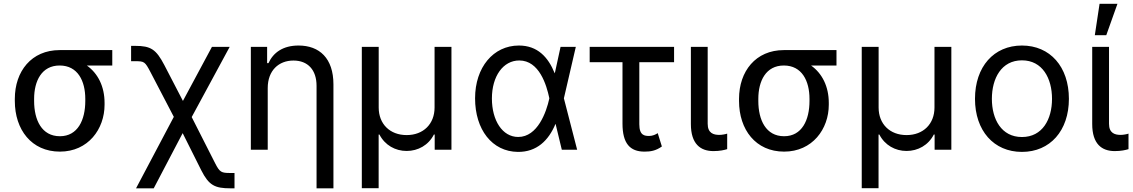

<svg xmlns="http://www.w3.org/2000/svg" viewBox="-20 -794 6008 1018"><path d="M58.6 -269.9V-258.5C58.6 -106.5 147 9.9 297.6 9.9C447.4 9.9 534.4 -109.7 534.4 -238.6V-248.6C534.4 -334.9 499.6 -404.8 440.3 -446.7H575.3V-528.4H296.2C147 -528.4 58.6 -416.2 58.6 -269.9ZM160.9 -258.5V-269.9C160.9 -364.7 201 -446.7 296.2 -446.7C392.4 -446.7 432.2 -364.7 432.2 -269.9V-258.5C432.2 -158 392.4 -71.7 297.6 -71.7C201 -71.7 160.9 -158 160.9 -258.5Z M701.3 204.5H795.1L948.5 -88.1L1047.2 109C1087.4 188.6 1119 204.5 1201.7 204.5H1223.4V123.2H1201.7C1154.1 123.2 1145.2 120 1120.4 71L996.4 -173.3L1197.8 -545.5H1103.7L949.9 -258.9L851.2 -449.2C807.5 -532.7 779.5 -550.8 696.7 -550.8H675.1V-469.5H696.7C745.4 -469.5 748.6 -467.3 778.1 -411.2L901.6 -174.4Z M1399.5 -327.1C1399.5 -420.1 1457.7 -473 1535.9 -473C1612.6 -473 1658.4 -422.9 1658.4 -339.1V204.5H1747.9V-346.6C1747.9 -484.7 1674 -552.6 1562.9 -552.6C1480.5 -552.6 1429 -515.3 1403.4 -459.2H1396.3V-545.5H1310V0H1399.5Z M1898.4 203.8H1987.6V-80.6H1991.8C2021 -24.1 2076 6.4 2136 6.4C2196.4 6.4 2251.8 -24.1 2280.5 -80.6H2284.8V0H2373.6V-545.5H2284.1V-223.7C2284.1 -137.4 2225.5 -77.8 2136 -77.8C2046.9 -77.8 1987.9 -137.1 1987.9 -223.7V-545.5H1898.4Z M2725.9 11.4C2826 12.4 2888.8 -49.4 2925.1 -136.7H2925.8L2958.8 0H3040.1L2969.8 -272.7L3033 -545.5H2952.1L2923.3 -413L2921.2 -405.2C2886.4 -491.8 2829.5 -552.6 2731.2 -552.6C2595.5 -552.6 2498.9 -436.8 2498.9 -272.7C2498.9 -107.2 2588.8 9.9 2725.9 11.4ZM2588.1 -271.7C2588.1 -389.9 2647.7 -473.4 2733.3 -473.4C2839.1 -473.4 2877.8 -343.4 2892.4 -274.1V-271.3C2877.1 -200.3 2830.6 -67.8 2727.6 -67.8C2643.8 -67.8 2588.1 -155.2 2588.1 -271.7Z M3554 -545.5H3106.5V-464.1H3280.5V-138.8C3280.5 -32.7 3320.7 9.9 3397 9.9C3429 9.9 3457 5.7 3489.3 -17.4L3467.3 -88.1C3457 -81 3440.3 -73.2 3422.9 -73.2C3399.9 -73.2 3369.7 -73.9 3369.7 -134.9V-464.1H3554Z M3643.1 -545.5V-136.4C3643.1 -30.5 3693.9 7.1 3762.8 7.1C3796.9 7.1 3820.3 1.4 3835.6 -3.2V-85.6C3828.1 -82.7 3808.6 -78.8 3794 -78.8C3763.8 -78.8 3732.2 -87.4 3732.2 -137.8V-545.5Z M3898.4 -269.9V-258.5C3898.4 -106.5 3986.9 9.9 4137.4 9.9C4287.3 9.9 4374.3 -109.7 4374.3 -238.6V-248.6C4374.3 -334.9 4339.5 -404.8 4280.2 -446.7H4415.1V-528.4H4136C3986.9 -528.4 3898.4 -416.2 3898.4 -269.9ZM4000.7 -258.5V-269.9C4000.7 -364.7 4040.8 -446.7 4136 -446.7C4232.2 -446.7 4272 -364.7 4272 -269.9V-258.5C4272 -158 4232.2 -71.7 4137.4 -71.7C4040.8 -71.7 4000.7 -158 4000.7 -258.5Z M4549 203.8H4638.1V-80.6H4642.4C4671.5 -24.1 4726.6 6.4 4786.6 6.4C4846.9 6.4 4902.3 -24.1 4931.1 -80.6H4935.4V0H5024.1V-545.5H4934.7V-223.7C4934.7 -137.4 4876.1 -77.8 4786.6 -77.8C4697.4 -77.8 4638.5 -137.1 4638.5 -223.7V-545.5H4549Z M5398.4 11.4C5547.6 11.4 5647.4 -100.9 5647.4 -269.9C5647.4 -440.3 5547.6 -552.6 5398.4 -552.6C5249.3 -552.6 5149.5 -440.3 5149.5 -269.9C5149.5 -100.9 5249.3 11.4 5398.4 11.4ZM5239 -269.9C5239 -378.2 5289.4 -474.1 5398.4 -474.1C5507.5 -474.1 5557.9 -378.2 5557.9 -269.9C5557.9 -161.9 5507.5 -67.5 5398.4 -67.5C5289.4 -67.5 5239 -161.9 5239 -269.9Z M5771 -545.5V-136.4C5771 -30.5 5821.7 7.1 5890.6 7.1C5924.7 7.1 5948.2 1.4 5963.4 -3.2V-85.6C5956 -82.7 5936.4 -78.8 5921.9 -78.8C5891.7 -78.8 5860.1 -87.4 5860.1 -137.8V-545.5ZM5784.8 -607.2H5845.5L5904.8 -773.8H5810Z"/></svg>

Font: Margiela Sans Text
Style: Regular
Weight: 400
Designer: Stefan Endress, Andreas Faust
Version: Version 1.100;FEAKit 1.0